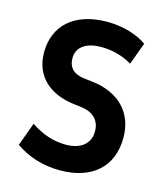

<svg xmlns="http://www.w3.org/2000/svg" viewBox="-108 -796 773 890"><g transform="rotate(15 278.0 -351.0)"><path d="M262 10C414 10 508 -71 508 -212C508 -333 430 -411 302 -426L259 -431C212 -437 184 -461 184 -509C184 -554 219 -592 301 -592C352 -592 401 -580 449 -552L488 -658C444 -690 373 -712 298 -712C137 -712 50 -626 50 -500C50 -382 132 -318 242 -304L282 -299C344 -291 373 -256 373 -206C373 -147 329 -112 258 -112C197 -112 143 -131 89 -167L48 -55C109 -13 180 10 262 10Z"/></g></svg>

Font: Finlandica SemiBold
Style: Regular
Weight: 600
Designer: Niklas Ekholm, Juho Hiilivirta, Jaakko Suomalainen
Foundry: Helsinki Type Studio
Version: Version 2.000;Glyphs 3.2 (3202)